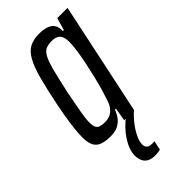

<svg xmlns="http://www.w3.org/2000/svg" viewBox="-229 -568 819 819"><g transform="rotate(-45 180.0 -159.0)"><path d="M105 8Q74 8 53.5 1Q33 -6 23.5 -24Q14 -42 14 -74Q14 -106 20 -150Q26 -194 38 -254Q54 -332 68 -383.5Q82 -435 99 -464.5Q116 -494 139 -506Q162 -518 195 -518Q222 -518 240.5 -511.5Q259 -505 268 -491Q277 -477 276 -454H282L298 -510H360L252 0H192L202 -60H196Q185 -31 169.5 -16.5Q154 -2 137.5 3Q121 8 105 8ZM128 -52Q147 -52 160.5 -58.5Q174 -65 184.5 -78Q195 -91 202 -114Q208 -131 216 -158.5Q224 -186 232 -219Q240 -252 247 -286Q254 -320 258.5 -350Q263 -380 263 -400Q263 -432 251 -445Q239 -458 212 -458Q192 -458 177.5 -452Q163 -446 152 -425.5Q141 -405 130.5 -364.5Q120 -324 105 -255Q93 -194 86.5 -157Q80 -120 80 -99Q80 -79 85 -69Q90 -59 100.5 -55.5Q111 -52 128 -52ZM180 200Q158 200 144 192.5Q130 185 123.5 170.5Q117 156 117 139Q117 104 143.5 63Q170 22 214 -10L251 0Q236 12 217.5 34.5Q199 57 186 82.5Q173 108 173 128Q173 140 180.5 147.5Q188 155 206 155Q208 155 211.5 155Q215 155 220 154L211 196Q204 198 196.5 199Q189 200 180 200Z"/></g></svg>

Font: Saira UltraCondensed Medium
Style: Italic
Weight: 500
Width: 1
Italic angle: -12°
Designer: Hector Gatti with collaboration of the Omnibus-Type team
Foundry: Omnibus-Type
Version: Version 1.101